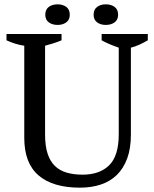

<svg xmlns="http://www.w3.org/2000/svg" viewBox="-20 -857 712 886"><path d="M10 0ZM10 -700H264V-671Q245 -663 226 -657Q207 -651 188 -646V-237Q188 -184 199.5 -148.5Q211 -113 233 -91.5Q255 -70 287.5 -60.5Q320 -51 361 -51Q440 -51 484 -94.5Q528 -138 528 -238V-637Q505 -645 485 -653.5Q465 -662 449 -671V-700H662V-671Q643 -660 623.5 -651Q604 -642 584 -637V-236Q584 -172 567 -126Q550 -80 519.5 -50Q489 -20 445.5 -5.5Q402 9 349 9Q224 9 158 -47.5Q92 -104 92 -221V-646Q51 -652 10 -671ZM189 -789Q189 -813 205 -825Q221 -837 246 -837Q270 -837 286 -825Q302 -813 302 -789Q302 -766 286 -754Q270 -742 246 -742Q221 -742 205 -754Q189 -766 189 -789ZM412 -789Q412 -813 428 -825Q444 -837 468 -837Q493 -837 509 -825Q525 -813 525 -789Q525 -766 509 -754Q493 -742 468 -742Q444 -742 428 -754Q412 -766 412 -789Z"/></svg>

Font: PT Serif
Style: Regular
Weight: 400
Designer: A.Korolkova, O.Umpeleva, V.Yefimov
Foundry: ParaType Ltd
Version: Version 1.000W OFL; ttfautohint (v1.6)